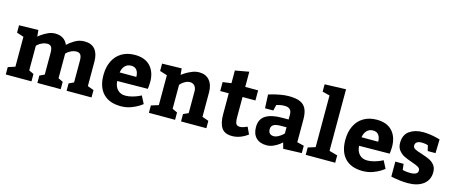

<svg xmlns="http://www.w3.org/2000/svg" viewBox="-46 -1391 4767 2017"><g transform="rotate(15 2337.0 -382.5)"><path d="M967.8 0H696.8V-80.1L750 -105V-342.8Q750 -384.8 736.6 -404.8Q723.1 -424.8 691.9 -424.8Q663.1 -424.8 638.4 -413.3Q613.8 -401.9 597.4 -388.4Q581.1 -375 581.1 -373V-105L632.8 -80.1V0H378.9V-80.1L431.2 -105V-342.8Q431.2 -385.7 418 -405.3Q404.8 -424.8 374 -424.8Q345.2 -424.8 320.1 -413.3Q294.9 -401.9 278.6 -387.9Q262.2 -374 262.2 -373V-105L314.9 -80.1V0H35.2V-80.1L111.8 -105V-430.2L36.1 -455.1V-535.2L245.1 -540L252 -469.2Q252 -471.2 281 -492.7Q310.1 -514.2 349.1 -532Q388.2 -549.8 426.8 -549.8Q527.8 -549.8 564.9 -463.9Q592.8 -491.7 640.9 -520.8Q689 -549.8 746.1 -549.8Q823.2 -549.8 861.6 -502.9Q899.9 -456.1 899.9 -370.1V-105L967.8 -80.1Z M1304.7 -109.9Q1341.8 -109.9 1379.2 -120.4Q1416.5 -130.9 1441.2 -141.8Q1465.8 -152.8 1472.7 -157.2L1515.6 -74.2Q1515.6 -72.3 1480.7 -49.6Q1445.8 -26.9 1395.3 -8.5Q1344.7 9.8 1287.6 9.8Q1160.6 9.8 1094.2 -60.5Q1027.8 -130.9 1027.8 -259.8Q1027.8 -346.7 1059.8 -412.4Q1091.8 -478 1151.9 -513.9Q1211.9 -549.8 1294.4 -549.8Q1404.3 -549.8 1462.9 -486.8Q1521.5 -423.8 1521.5 -314.9Q1521.5 -291 1519 -268.6Q1516.6 -246.1 1515.6 -240.2L1183.6 -236.8Q1187.5 -176.8 1220 -143.3Q1252.4 -109.9 1304.7 -109.9ZM1185.5 -330.1H1366.7Q1366.7 -375 1346.7 -402.6Q1326.7 -430.2 1284.7 -430.2Q1243.7 -430.2 1217.8 -402.6Q1191.9 -375 1185.5 -330.1Z M1994.6 -547.9Q2066.4 -547.9 2106.4 -500.5Q2146.5 -453.1 2146.5 -370.1V-105L2216.8 -80.1V0H1941.4V-80.1L1996.6 -105V-342.8Q1996.6 -377.9 1978 -400.4Q1959.5 -422.9 1928.7 -422.9Q1900.9 -422.9 1877.2 -410.4Q1853.5 -397.9 1837.6 -383.1Q1821.8 -368.2 1821.8 -366.2V-105L1876.5 -80.1V0H1591.8V-80.1L1671.9 -105V-430.2L1591.8 -455.1V-535.2L1803.7 -540L1810.5 -471.2Q1810.5 -473.1 1842 -493.7Q1873.5 -514.2 1914.1 -531Q1954.6 -547.9 1994.6 -547.9Z M2349.1 -185.1V-415H2256.3V-512.2L2349.1 -524.9V-663.1L2499 -689.9V-524.9H2639.2V-415H2499V-194.8Q2499 -145 2510 -125Q2521 -105 2552.2 -105Q2570.3 -105 2594.2 -113Q2618.2 -121.1 2631.3 -127.9L2667 -51.8Q2583 10.3 2497.1 9.8Q2416 9.8 2382.6 -40.5Q2349.1 -90.8 2349.1 -185.1Z M2872.6 9.8Q2799.3 9.8 2758.1 -31Q2716.8 -71.8 2716.8 -147Q2716.8 -232.9 2778.3 -272.5Q2839.8 -312 2957.5 -312H3027.8V-367.2Q3027.8 -440.4 2950.7 -439.9Q2927.7 -439.9 2908.2 -436.5Q2888.7 -433.1 2877.2 -429.4Q2865.7 -425.8 2862.8 -424.8L2847.7 -361.8H2757.8L2751 -509.8Q2759.8 -512.7 2794.2 -522.5Q2828.6 -532.2 2876.7 -541Q2924.8 -549.8 2967.8 -549.8Q3044.9 -549.8 3090.3 -530.5Q3135.7 -511.2 3156.7 -468Q3177.7 -424.8 3177.7 -352.1V-105L3252.9 -86.9V-6.8L3052.7 0L3034.7 -64.9Q3034.7 -63 3008.8 -43Q2982.9 -22.9 2946.8 -6.6Q2910.6 9.8 2872.6 9.8ZM2920.9 -102.1Q2944.8 -102.1 2968.3 -115Q2991.7 -127.9 3007.8 -141.8Q3023.9 -155.8 3027.8 -160.2V-227.1H2970.7Q2912.6 -227.1 2887.2 -211.4Q2861.8 -195.8 2861.8 -162.1Q2861.8 -132.8 2877.2 -117.4Q2892.6 -102.1 2920.9 -102.1Z M3618.2 -80.1V0H3297.4V-80.1L3377.4 -105V-667L3297.4 -687V-767.1L3528.3 -774.9V-105Z M3935.1 -109.9Q3972.2 -109.9 4009.5 -120.4Q4046.9 -130.9 4071.5 -141.8Q4096.2 -152.8 4103 -157.2L4146 -74.2Q4146 -72.3 4111.1 -49.6Q4076.2 -26.9 4025.6 -8.5Q3975.1 9.8 3918 9.8Q3791 9.8 3724.6 -60.5Q3658.2 -130.9 3658.2 -259.8Q3658.2 -346.7 3690.2 -412.4Q3722.2 -478 3782.2 -513.9Q3842.3 -549.8 3924.8 -549.8Q4034.7 -549.8 4093.3 -486.8Q4151.9 -423.8 4151.9 -314.9Q4151.9 -291 4149.4 -268.6Q4147 -246.1 4146 -240.2L3814 -236.8Q3817.9 -176.8 3850.3 -143.3Q3882.8 -109.9 3935.1 -109.9ZM3815.9 -330.1H3997.1Q3997.1 -375 3977.1 -402.6Q3957 -430.2 3915 -430.2Q3874 -430.2 3848.1 -402.6Q3822.3 -375 3815.9 -330.1Z M4407.2 -100.1Q4489.3 -100.1 4488.8 -148.9Q4488.8 -170.9 4465.8 -184.6Q4442.9 -198.2 4393.1 -214.8Q4339.8 -232.9 4305.9 -250Q4272 -267.1 4247.1 -298.6Q4222.2 -330.1 4222.2 -378.9Q4222.2 -466.8 4281 -508.3Q4339.8 -549.8 4428.2 -549.8Q4468.3 -549.8 4509.5 -543.5Q4550.8 -537.1 4578.9 -529.5Q4606.9 -522 4613.8 -520L4609.9 -370.1H4524.9L4510.3 -430.2Q4510.3 -431.2 4488 -435.5Q4465.8 -439.9 4440.9 -439.9Q4407.7 -439.9 4389.9 -427Q4372.1 -414.1 4372.1 -389.2Q4372.1 -367.2 4395 -354Q4418 -340.8 4467.8 -326.2Q4521 -309.1 4555.4 -293.5Q4589.8 -277.8 4614.5 -247.8Q4639.2 -217.8 4639.2 -169.9Q4639.2 -85 4576.7 -37.6Q4514.2 9.8 4409.2 9.8Q4367.2 9.8 4326.2 4.9Q4285.2 0 4258.5 -4.9Q4231.9 -9.8 4225.1 -12.2V-174.8H4314.9L4323.2 -109.9Q4323.2 -108.9 4349.6 -104.5Q4376 -100.1 4407.2 -100.1Z"/></g></svg>

Font: Kadwa
Style: Regular
Weight: 400
Designer: Sol Matas
Foundry: Sol Matas
Version: Version 1.000;PS 001.000;hotconv 1.0.70;makeotf.lib2.5.58329